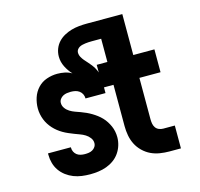

<svg xmlns="http://www.w3.org/2000/svg" viewBox="-107 -850 1014 974"><g transform="rotate(-15 400.0 -363.5)"><path d="M250 8Q228 8 206 5Q184 2 163.5 -6Q143 -14 125 -27.5Q107 -41 94.5 -59Q82 -77 76 -98.5Q70 -120 70 -142V-150H190V-148Q190 -136 195 -126Q200 -116 208.5 -109.5Q217 -103 228 -100.5Q239 -98 250 -98Q261 -98 271 -99.5Q281 -101 290 -106Q299 -111 305 -120Q311 -129 311 -140Q311 -155 301.5 -167.5Q292 -180 279 -188Q266 -196 252 -201Q238 -206 224 -211.5Q210 -217 196 -223Q182 -229 169 -236.5Q156 -244 144 -253.5Q132 -263 122 -274Q112 -285 104 -297.5Q96 -310 90.5 -324Q85 -338 82 -353Q79 -368 79 -383Q79 -412 88 -439.5Q97 -467 116.5 -488Q136 -509 163.5 -518.5Q191 -528 219 -528Q239 -528 258.5 -524Q278 -520 295 -510Q276 -530 263 -556Q250 -582 250 -610Q250 -631 257.5 -650.5Q265 -670 279 -685Q293 -700 311.5 -710Q330 -720 349.5 -725.5Q369 -731 389.5 -733Q410 -735 431 -735H617V-520H728V-400H617V-183Q617 -171 619 -159.5Q621 -148 627.5 -138.5Q634 -129 645 -124.5Q656 -120 667 -120H728V0H667Q643 0 618 -4Q593 -8 571 -18.5Q549 -29 530.5 -47Q512 -65 501 -87Q490 -109 485.5 -133.5Q481 -158 481 -183V-400H431V-370H326Q326 -382 321 -392.5Q316 -403 306.5 -410Q297 -417 285.5 -419.5Q274 -422 262 -422Q252 -422 241.5 -420.5Q231 -419 221.5 -414Q212 -409 205.5 -400Q199 -391 199 -380Q199 -365 208 -352.5Q217 -340 230 -332Q243 -324 257 -319Q271 -314 285 -309Q299 -304 313 -297.5Q327 -291 339.5 -283.5Q352 -276 364 -267Q376 -258 386.5 -247Q397 -236 405 -223.5Q413 -211 419 -197.5Q425 -184 428 -169Q431 -154 431 -139Q431 -117 424.5 -96Q418 -75 405.5 -57Q393 -39 375 -26Q357 -13 336.5 -5.5Q316 2 294 5Q272 8 250 8ZM425 -480V-520H481V-642H431Q422 -642 414 -641.5Q406 -641 398 -640Q390 -639 381.5 -637Q373 -635 366 -631Q359 -627 354 -620Q349 -613 349 -605Q349 -592 355 -581Q361 -570 369 -560.5Q377 -551 385.5 -542Q394 -533 401.5 -523Q409 -513 415 -502.5Q421 -492 425 -480ZM344 -454Q342 -460 339 -465Q336 -470 332 -475Q336 -470 339 -465Q342 -460 344 -454Z"/></g></svg>

Font: Iosevka Aile Heavy
Style: Regular
Weight: 900
Designer: Belleve Invis
Foundry: Belleve Invis
Version: Version 31.1.0; ttfautohint (v1.8.4)